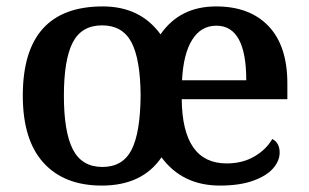

<svg xmlns="http://www.w3.org/2000/svg" viewBox="-20 -568 961 598"><path d="M51 -270Q51 -548 300 -548Q417 -548 480 -461Q540 -548 653 -548Q758 -548 816.5 -486.5Q875 -425 875 -308V-259H546Q548 -59 686 -59Q735 -59 772 -80.5Q809 -102 828 -135Q839 -130 845 -119Q851 -108 851 -93Q851 -67 830.5 -43.5Q810 -20 768 -5Q726 10 665 10Q548 10 483 -78Q423 10 297 10Q180 10 115.5 -61Q51 -132 51 -270ZM418 -271Q417 -385 389 -437Q361 -489 298 -489Q234 -489 206.5 -435.5Q179 -382 179 -270Q179 -157 207 -102.5Q235 -48 299 -48Q362 -48 389.5 -101Q417 -154 418 -271ZM747 -318Q747 -488 654 -488Q606 -488 578.5 -444Q551 -400 547 -318Z"/></svg>

Font: Noto Serif SemiBold
Style: Regular
Weight: 600
Designer: Monotype Design Team
Foundry: Monotype Imaging Inc.
Version: Version 1.001